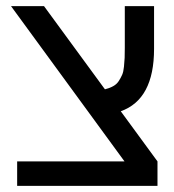

<svg xmlns="http://www.w3.org/2000/svg" viewBox="-20 -608 570 628"><path d="M387.2 -80.1 16.1 -587.9H124L323.2 -315.9Q338.9 -319.8 350.3 -326.2Q361.8 -332.5 368.7 -343.3Q375.5 -354 379.6 -363.5Q383.8 -373 385.5 -390.1Q387.2 -407.2 387.7 -418.9Q388.2 -430.7 388.2 -452.1V-587.9H483.9V-448.2Q483.9 -282.7 375 -244.1L495.1 -80.1V0H36.1V-80.1Z"/></svg>

Font: LT Superior Med
Style: Regular
Weight: 500
Designer: Daniel Lyons
Foundry: LyonsType
Version: Version 1.000